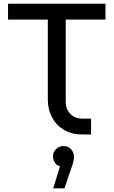

<svg xmlns="http://www.w3.org/2000/svg" viewBox="-20 -720 608 1028"><path d="M420.8 0Q364.4 0 322.8 -24.5Q281.2 -49 258.6 -91.5Q236 -134 236 -187V-615.2H23V-700H544.8V-615.2H331.8V-174.8Q331.8 -136.2 356.4 -110.5Q381 -84.8 421.6 -84.8H467.6V0ZM265 288.4 301.2 170.8Q282.6 165.2 273.2 149.6Q263.8 134 263.8 117.2Q263.8 93.6 280.4 77.8Q297 62 320.2 62Q346.2 62 361.2 79.7Q376.2 97.4 376.2 120.2Q376.2 141.2 364.6 172.4L325 288.4Z"/></svg>

Font: MuseoModerno Thin
Style: Regular
Weight: 100
Designer: Pablo Cosgaya, Héctor Gatti, Marcela Romero, and the Authors of The MuseoModerno Project.
Foundry: Omnibus-Type Team
Version: Version 1.003